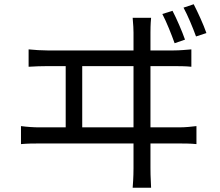

<svg xmlns="http://www.w3.org/2000/svg" viewBox="-20 -848 1040 906"><path d="M794 -797 746 -782C766 -744 789 -686 804 -644L853 -661C839 -701 813 -761 794 -797ZM894 -828 846 -812C866 -775 889 -720 905 -676L954 -692C940 -733 913 -791 894 -828ZM115 -615V-533C146 -535 176 -536 204 -536H290V-247H167C140 -247 109 -249 79 -253V-168C111 -171 140 -171 167 -171H610V-55C610 -45 610 -11 606 38H693C690 -11 690 -47 690 -57V-171H824C844 -171 880 -171 907 -168V-253C882 -250 855 -247 824 -247H690V-536H799C819 -536 856 -536 883 -533V-615C857 -613 830 -610 799 -610H690V-694C690 -706 690 -732 693 -764H606C609 -731 610 -708 610 -694V-610H204C176 -610 145 -612 115 -615ZM610 -247H368V-536H610Z"/></svg>

Font: ChiuKong Gothic CL
Style: Regular
Weight: 400
Designer: Ryoko NISHIZUKA 西塚涼子 (kana, bopomofo & ideographs); Paul D. Hunt (Latin, Greek & Cyrillic); Sandoll Communications 산돌커뮤니
Foundry: Adobe
Version: Version 1.300